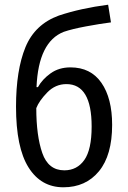

<svg xmlns="http://www.w3.org/2000/svg" viewBox="-20 -785 542 815"><path d="M249 10Q344 10 400 -58Q456 -126 456 -255Q456 -368 410.5 -433.5Q365 -499 279 -499Q230 -499 194.5 -473.5Q159 -448 141 -415H135Q143 -608 251 -650Q286 -662 345 -673Q404 -684 451 -690L439 -765Q323 -750 230 -719Q128 -682 88 -584.5Q48 -487 48 -332Q48 -159 101 -74.5Q154 10 249 10ZM134 -326Q146 -357 180.5 -392.5Q215 -428 262 -428Q369 -428 369 -248Q369 -150 338 -106Q307 -62 253 -62Q185 -62 159.5 -135.5Q134 -209 134 -326Z"/></svg>

Font: Noto Sans Display SemiCondensed
Style: Regular
Weight: 400
Width: 4
Designer: Monotype Design team
Foundry: Monotype Imaging Inc.
Version: 1.000